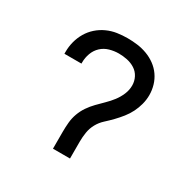

<svg xmlns="http://www.w3.org/2000/svg" viewBox="-126 -645 752 762"><g transform="rotate(30 250.0 -264.0)"><path d="M211 0V-78Q211 -99 213 -120.5Q215 -142 222.5 -162.5Q230 -183 242 -200.5Q254 -218 269 -233.5Q284 -249 299.5 -264Q315 -279 328 -296Q341 -313 349.5 -333Q358 -353 358 -374Q358 -394 349 -411.5Q340 -429 323.5 -439.5Q307 -450 287.5 -454Q268 -458 249 -458Q228 -458 207 -452Q186 -446 170.5 -431.5Q155 -417 147.5 -396.5Q140 -376 140 -354V-349H62V-358Q62 -382 68 -405Q74 -428 86 -448.5Q98 -469 116 -485Q134 -501 156 -511Q178 -521 201.5 -524.5Q225 -528 249 -528Q272 -528 294.5 -525Q317 -522 338.5 -514Q360 -506 378.5 -492.5Q397 -479 410 -460.5Q423 -442 429.5 -420Q436 -398 436 -375Q436 -354 430.5 -333Q425 -312 415.5 -293Q406 -274 392.5 -257Q379 -240 364 -224.5Q349 -209 333 -194.5Q317 -180 306.5 -161Q296 -142 292.5 -120.5Q289 -99 289 -78V0Z"/></g></svg>

Font: Iosevka Term SS14
Style: Regular
Weight: 400
Monospace: yes
Designer: Belleve Invis
Foundry: Belleve Invis
Version: Version 24.1.1; ttfautohint (v1.8.4)